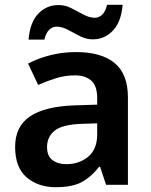

<svg xmlns="http://www.w3.org/2000/svg" viewBox="-20 -770 630 800"><path d="M297 -553Q403 -553 458 -507Q513 -461 513 -364V0H422L397 -75H393Q358 -31 319 -10.5Q280 10 212 10Q139 10 91 -31Q43 -72 43 -158Q43 -243 105 -285Q167 -327 292 -331L385 -334V-361Q385 -412 360.5 -434Q336 -456 292 -456Q251 -456 213 -444Q175 -432 139 -416L97 -505Q138 -527 189.5 -540Q241 -553 297 -553ZM320 -254Q239 -251 207.5 -225.5Q176 -200 176 -157Q176 -120 198.5 -103Q221 -86 256 -86Q311 -86 348 -117.5Q385 -149 385 -210V-256ZM99 -605Q105 -677 139.5 -713Q174 -749 224 -749Q252 -749 278 -735.5Q304 -722 328.5 -709Q353 -696 375 -696Q393 -696 406.5 -709.5Q420 -723 426 -750H491Q485 -679 450.5 -642.5Q416 -606 366 -606Q340 -606 314 -619Q288 -632 263.5 -645.5Q239 -659 216 -659Q198 -659 184.5 -645.5Q171 -632 165 -605Z"/></svg>

Font: Noto Sans Adlam Unjoined SemiBold
Style: Regular
Weight: 600
Version: Version 3.001